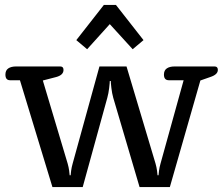

<svg xmlns="http://www.w3.org/2000/svg" viewBox="-20 -760 906 780"><path d="M290 -597 402 -740H451L563 -597L519 -560L426 -662L334 -560ZM61 -434H21Q2 -434 2 -457Q2 -474 13.5 -482Q25 -490 45 -490H225Q238 -490 238 -476Q238 -455 208 -447L154 -433L255 -95Q259 -81 261 -66.5Q263 -52 263 -48H267Q267 -52 269 -66.5Q271 -81 275 -95L384 -490H494L612 -95Q616 -81 618 -66.5Q620 -52 620 -48H624Q624 -52 626 -66.5Q628 -81 632 -95L726 -434H666Q646 -434 646 -457Q646 -474 657.5 -482Q669 -490 689 -490H852Q865 -490 865 -476Q865 -457 834 -447L794 -433L670 0H547L440 -363Q435 -381 432.5 -402.5Q430 -424 430 -431H426Q426 -424 423.5 -402.5Q421 -381 416 -363L316 0H193Z"/></svg>

Font: Maitree Medium
Style: Regular
Weight: 500
Designer: CadsonDemak Team
Foundry: CadsonDemak
Version: Version 1.000